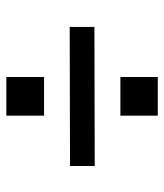

<svg xmlns="http://www.w3.org/2000/svg" viewBox="24 -667 518 606"><g transform="rotate(-90 283.0 -364.0)"><path d="M343 -603H221V-484H343ZM501 -403 62 -402V-324L501 -325ZM343 -243H221V-125H343Z"/></g></svg>

Font: United Sans Medium
Style: Regular
Weight: 500
Designer: Pablo Impallari, Rodrigo Fuenzalida (Modified by Dan O. Williams)
Version: Version 1.000;PS 001.000;hotconv 1.0.88;makeotf.lib2.5.64775